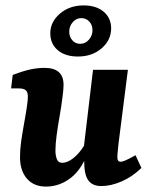

<svg xmlns="http://www.w3.org/2000/svg" viewBox="-20 -681 556 710"><path d="M150 9Q105 9 79.5 -20.5Q54 -50 54 -100Q54 -128 58 -156.5Q62 -185 67 -212.5Q72 -240 76 -264Q78 -277 80.5 -294Q83 -311 83 -325Q83 -341 75 -347.5Q67 -354 51 -354H21L27 -404Q64 -418 91 -424Q118 -430 145 -430Q215 -430 215 -367Q215 -358 214 -347.5Q213 -337 211 -321Q207 -288 200.5 -251.5Q194 -215 189.5 -181.5Q185 -148 185 -124Q185 -107 190 -93Q195 -79 210 -79Q224 -79 240 -88.5Q256 -98 272.5 -117Q289 -136 303 -165L313 -137Q286 -58 243.5 -24.5Q201 9 150 9ZM355 7Q324 7 309 -11Q294 -29 292 -65Q291 -80 291 -98Q291 -116 290 -137L324 -423H453L418 -148Q417 -135 415.5 -122Q414 -109 414 -99Q414 -83 426 -83Q433 -83 445.5 -88.5Q458 -94 481 -107L503 -60Q469 -27 429.5 -10Q390 7 355 7ZM268 -472Q221 -472 193.5 -495.5Q166 -519 166 -558Q166 -600 201.5 -630.5Q237 -661 289 -661Q336 -661 363.5 -637.5Q391 -614 391 -576Q391 -533 356 -502.5Q321 -472 268 -472ZM276 -519Q296 -519 309 -534.5Q322 -550 322 -569Q322 -589 310 -601.5Q298 -614 281 -614Q262 -614 249 -599Q236 -584 236 -564Q236 -545 247.5 -532Q259 -519 276 -519Z"/></svg>

Font: Yrsa
Style: Bold Italic
Weight: 700
Italic angle: -7.10001°
Version: Version 2.004